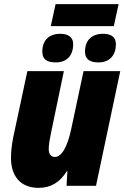

<svg xmlns="http://www.w3.org/2000/svg" viewBox="-20 -896 600 926"><path d="M225 -770H529L552 -876H248ZM249 -595C305 -595 333 -631 333 -683C333 -720 304 -733 271 -733C218 -733 184 -703 184 -647C184 -608 209 -595 249 -595ZM455 -595C511 -595 539 -632 539 -683C539 -721 511 -733 477 -733C424 -733 390 -703 390 -647C390 -609 415 -595 455 -595ZM166 10C225 10 268 -16 302 -70H305L301 0H443L560 -553H383L324 -276C306 -190 278 -139 245 -139C226 -139 215 -153 215 -177C215 -198 220 -227 225 -250L288 -553H112L43 -230C37 -199 33 -164 33 -134C33 -51 75 10 166 10Z"/></svg>

Font: Noto Sans UI SemiCondensed Black
Style: Italic
Weight: 900
Width: 4
Italic angle: -372°
Designer: Monotype Design Team
Foundry: Monotype Imaging Inc.
Version: Version 1.901